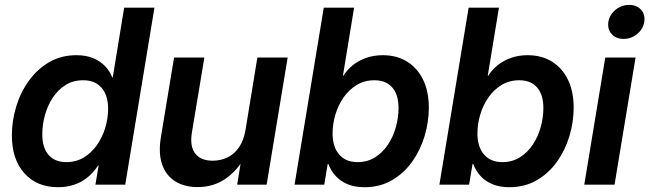

<svg xmlns="http://www.w3.org/2000/svg" viewBox="-20 -759 2668 789"><path d="M218.8 10.3Q130.9 10.3 79.8 -47.4Q28.8 -105 28.8 -202.1Q28.8 -263.7 46.9 -322.3Q64.9 -380.9 99.4 -428.2Q133.8 -475.6 182.9 -503.9Q231.9 -532.2 293.9 -532.2Q332.5 -532.2 361.6 -520.5Q390.6 -508.8 410.6 -488.3Q430.7 -467.8 441.4 -440.9H443.4L490.2 -727.5H614.7L494.6 0H372.1L385.3 -78.6H382.8Q363.8 -49.3 339.1 -29.5Q314.5 -9.8 284.2 0.2Q253.9 10.3 218.8 10.3ZM252.4 -92.8Q293 -92.8 324.7 -112.1Q356.4 -131.3 378.7 -163.3Q400.9 -195.3 412.6 -234.1Q424.3 -272.9 424.3 -312Q424.3 -366.7 397.7 -397.9Q371.1 -429.2 321.8 -429.2Q280.8 -429.2 249.5 -409.7Q218.3 -390.1 197 -357.9Q175.8 -325.7 164.8 -286.4Q153.8 -247.1 153.8 -207Q153.8 -152.3 179.4 -122.6Q205.1 -92.8 252.4 -92.8Z M792 9.8Q737.8 9.8 700 -13.9Q662.1 -37.6 646.2 -83.3Q630.4 -128.9 641.1 -194.8L695.3 -522.5H819.8L768.6 -214.4Q759.3 -158.2 782 -128.4Q804.7 -98.6 854 -98.6Q886.7 -98.6 914.8 -112.1Q942.9 -125.5 962.2 -153.6Q981.4 -181.6 988.8 -224.6L1037.6 -522.5H1162.1L1075.7 0H954.6L976.1 -131.8H996.6Q960.9 -63 909.9 -26.6Q858.9 9.8 792 9.8Z M1477.5 10.3Q1439 10.3 1409.7 -1.5Q1380.4 -13.2 1360.4 -34.7Q1340.3 -56.2 1329.1 -85.4H1326.7L1312.5 0H1190.4L1310.5 -727.5H1435.1L1389.2 -447.8H1391.1Q1407.7 -474.1 1432.1 -492.9Q1456.5 -511.7 1487.3 -522Q1518.1 -532.2 1552.7 -532.2Q1610.8 -532.2 1653.3 -505.6Q1695.8 -479 1719 -430.9Q1742.2 -382.8 1742.2 -316.4Q1742.2 -257.3 1724.6 -199.2Q1707 -141.1 1673.1 -93.8Q1639.2 -46.4 1590.1 -18.1Q1541 10.3 1477.5 10.3ZM1449.2 -92.8Q1490.2 -92.8 1521.7 -112.8Q1553.2 -132.8 1574.7 -165.3Q1596.2 -197.8 1606.9 -237.1Q1617.7 -276.4 1617.7 -315.4Q1617.7 -370.1 1591.8 -399.7Q1565.9 -429.2 1518.6 -429.2Q1478 -429.2 1446 -409.9Q1414.1 -390.6 1391.8 -358.6Q1369.6 -326.7 1358.2 -287.8Q1346.7 -249 1346.7 -210.4Q1346.7 -155.8 1373.5 -124.3Q1400.4 -92.8 1449.2 -92.8Z M2072.8 10.3Q2034.2 10.3 2004.9 -1.5Q1975.6 -13.2 1955.6 -34.7Q1935.5 -56.2 1924.3 -85.4H1921.9L1907.7 0H1785.6L1905.8 -727.5H2030.3L1984.4 -447.8H1986.3Q2002.9 -474.1 2027.3 -492.9Q2051.8 -511.7 2082.5 -522Q2113.3 -532.2 2147.9 -532.2Q2206.1 -532.2 2248.5 -505.6Q2291 -479 2314.2 -430.9Q2337.4 -382.8 2337.4 -316.4Q2337.4 -257.3 2319.8 -199.2Q2302.2 -141.1 2268.3 -93.8Q2234.4 -46.4 2185.3 -18.1Q2136.2 10.3 2072.8 10.3ZM2044.4 -92.8Q2085.4 -92.8 2116.9 -112.8Q2148.4 -132.8 2169.9 -165.3Q2191.4 -197.8 2202.1 -237.1Q2212.9 -276.4 2212.9 -315.4Q2212.9 -370.1 2187 -399.7Q2161.1 -429.2 2113.8 -429.2Q2073.2 -429.2 2041.3 -409.9Q2009.3 -390.6 1987.1 -358.6Q1964.8 -326.7 1953.4 -287.8Q1941.9 -249 1941.9 -210.4Q1941.9 -155.8 1968.8 -124.3Q1995.6 -92.8 2044.4 -92.8Z M2380.9 0 2467.3 -522.5H2591.8L2505.4 0ZM2542.5 -599.1Q2511.2 -599.1 2493.4 -619.4Q2475.6 -639.6 2480 -668.9Q2484.9 -698.7 2509.5 -718.8Q2534.2 -738.8 2565.4 -738.8Q2596.7 -738.8 2614.5 -718.8Q2632.3 -698.7 2627.4 -668.9Q2623 -639.6 2598.4 -619.4Q2573.7 -599.1 2542.5 -599.1Z"/></svg>

Font: Inter 28pt SemiBold
Style: Italic
Weight: 600
Italic angle: -9.3988°
Designer: Rasmus Andersson
Foundry: rsms
Version: Version 4.001;git-66647c0bb